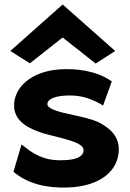

<svg xmlns="http://www.w3.org/2000/svg" viewBox="-20 -813 577 855"><path d="M26 -586 113 -531 259 -646 406 -530 493 -586 259 -793ZM40 -48C104 6 188 25 279 22C429 18 509 -55 509 -148C509 -211 464 -246 416 -270C353 -297 266 -304 217 -325C200 -333 191 -339 191 -350C191 -369 219 -384 267 -387C326 -391 373 -381 429 -349L439 -343L478 -451L471 -455C406 -498 321 -509 245 -504C118 -495 46 -424 43 -350V-333C50 -268 111 -239 174 -219C227 -204 287 -193 324 -175C342 -166 352 -158 352 -144C352 -118 324 -102 270 -100C204 -96 152 -108 87 -161L76 -170Z"/></svg>

Font: Bluebird
Style: SfBdExt
Weight: 700
Designer: Jasper
Foundry: Cannot Into Space Fonts
Version: Version 0.98